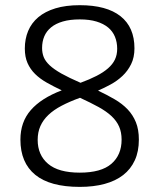

<svg xmlns="http://www.w3.org/2000/svg" viewBox="-20 -710 616 744"><path d="M518.1 -168.9Q518.1 -123 502.4 -88.9Q486.8 -54.7 457.3 -31.7Q427.7 -8.8 385.3 2.7Q342.8 14.2 289.1 14.2Q173.8 14.2 116.5 -32.7Q59.1 -79.6 59.1 -168.9Q59.1 -237.3 99.4 -283.4Q139.6 -329.6 219.2 -359.9Q187.5 -375 161.1 -389.9Q134.8 -404.8 116 -423.3Q97.2 -441.9 86.7 -465.6Q76.2 -489.3 76.2 -522Q76.2 -559.1 89.1 -590.1Q102.1 -621.1 128.4 -643.3Q154.8 -665.5 194.8 -677.7Q234.9 -689.9 289.1 -689.9Q393.1 -689.9 447 -647.2Q501 -604.5 501 -522.9Q501 -487.3 488 -461.2Q475.1 -435.1 454.6 -415.8Q434.1 -396.5 408.9 -382.8Q383.8 -369.1 359.9 -358.9Q395 -342.3 424.3 -325.2Q453.6 -308.1 474.4 -286.4Q495.1 -264.6 506.6 -236.3Q518.1 -208 518.1 -168.9ZM434.1 -521Q434.1 -546.4 425.5 -567.4Q417 -588.4 399.2 -603.3Q381.3 -618.2 354 -626.5Q326.7 -634.8 289.1 -634.8Q251 -634.8 223.4 -626.7Q195.8 -618.7 178 -604Q160.2 -589.4 151.6 -569.1Q143.1 -548.8 143.1 -523.9Q143.1 -504.9 149.4 -488.8Q155.8 -472.7 172.4 -457Q189 -441.4 218 -425Q247.1 -408.7 292 -389.2Q327.6 -402.3 354.2 -416Q380.9 -429.7 398.7 -445.3Q416.5 -460.9 425.3 -479.2Q434.1 -497.6 434.1 -521ZM451.2 -168.9Q451.2 -197.3 441.7 -219.2Q432.1 -241.2 412.4 -259.8Q392.6 -278.3 362.1 -295.2Q331.5 -312 290 -331.1Q249.5 -316.4 218.8 -300.3Q188 -284.2 167.5 -264.6Q147 -245.1 136.5 -221.4Q126 -197.8 126 -168Q126 -109.4 166.3 -75.2Q206.5 -41 289.1 -41Q372.1 -41 411.6 -75.2Q451.2 -109.4 451.2 -168.9Z"/></svg>

Font: Clear Sans Light
Style: Regular
Weight: 300
Foundry: Intel Corporation
Version: Version 1.00